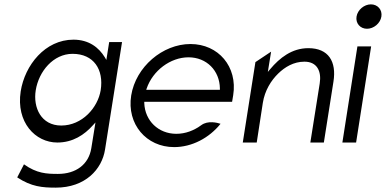

<svg xmlns="http://www.w3.org/2000/svg" viewBox="-20 -664 1771 881"><path d="M243 -10C314 -10 367 -45 407 -90L418 -102L399 16C387 91 328 134 246 134C194 134 149 132 90 90L59 150C124 193 175 197 236 197C371 197 448 113 462 22L540 -471H481L468 -389L461 -401C434 -445 389 -482 317 -482C187 -482 94 -365 75 -245C53 -103 142 -10 243 -10ZM313 -417C410 -417 457 -345 442 -250C429 -170 357 -88 261 -88C169 -88 131 -170 144 -250C158 -337 225 -417 313 -417Z M779 11C861 11 940 -31 992 -96C977 -101 934 -112 904 -90C870 -65 831 -50 789 -50C707 -50 645 -110 642 -191V-197H1045L1050 -227C1071 -358 982 -462 854 -462C726 -462 603 -357 582 -226C561 -95 651 11 779 11ZM653 -258C681 -340 762 -401 845 -401C928 -401 988 -340 989 -258V-252H651Z M1158 -10 1186 -192C1195 -249 1224 -295 1257 -327C1287 -356 1327 -381 1377 -381C1435 -381 1456 -337 1447 -281L1404 -10H1466L1510 -289C1525 -382 1487 -443 1395 -443C1319 -443 1263 -398 1220 -347L1209 -334L1224 -427L1152 -379L1094 -10Z M1664 -532C1695 -532 1725 -557 1730 -588C1735 -619 1713 -644 1682 -644C1651 -644 1621 -619 1616 -588C1611 -557 1633 -532 1664 -532ZM1614 -10 1683 -451H1620L1551 -10Z"/></svg>

Font: Charger Pro
Style: LitObl
Weight: 300
Designer: Jasper
Foundry: Cannot Into Space Fonts
Version: Version 1.09